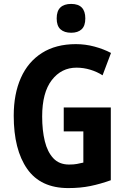

<svg xmlns="http://www.w3.org/2000/svg" viewBox="-20 -949 651 979"><path d="M305 -401H545V-30Q492 -11 441 -0.5Q390 10 328 10Q187 10 118.5 -88Q50 -186 50 -359Q50 -470 86.5 -552Q123 -634 194 -679Q265 -724 367 -724Q415 -724 461.5 -711.5Q508 -699 546 -679L503 -565Q475 -583 440.5 -593.5Q406 -604 370 -604Q293 -604 244 -540.5Q195 -477 195 -355Q195 -284 208.5 -229Q222 -174 252 -142Q282 -110 332 -110Q357 -110 372 -113Q387 -116 405 -120V-279H305ZM343 -929Q415 -929 415 -855Q415 -817 396 -799.5Q377 -782 343 -782Q308 -782 288.5 -799.5Q269 -817 269 -855Q269 -893 288 -911Q307 -929 343 -929Z"/></svg>

Font: Noto Sans Sinhala UI Condensed
Style: Bold
Weight: 700
Width: 3
Designer: Jelle Bosma - Monotype Design Team
Foundry: Monotype Imaging Inc.
Version: Version 2.006; ttfautohint (v1.8.4.7-5d5b)